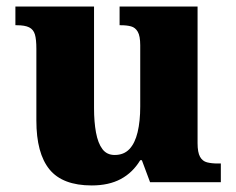

<svg xmlns="http://www.w3.org/2000/svg" viewBox="-20 -556 720 586"><path d="M260 10Q171 10 131 -39Q91 -88 91 -188V-407Q91 -436 86.5 -451Q82 -466 69 -472.5Q56 -479 31 -479H27V-536H267V-226Q267 -184 273 -151.5Q279 -119 292.5 -101Q306 -83 330 -83Q358 -83 375 -101Q392 -119 400 -152.5Q408 -186 408 -231V-418Q408 -446 400.5 -459Q393 -472 380 -475.5Q367 -479 349 -479H345V-536H583V-119Q583 -91 590.5 -77.5Q598 -64 612 -60.5Q626 -57 644 -57H654V0H438L413 -67H408Q385 -29 348.5 -9.5Q312 10 260 10Z"/></svg>

Font: Noto Serif Hebrew ExtraBold
Style: Regular
Weight: 800
Version: Version 2.003